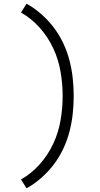

<svg xmlns="http://www.w3.org/2000/svg" viewBox="-20 -861 540 1042"><path d="M124 161 94 113Q152 80 196.5 29.5Q241 -21 269 -81Q297 -141 308.5 -207.5Q320 -274 320 -340Q320 -406 308.5 -472.5Q297 -539 269 -599Q241 -659 196.5 -709.5Q152 -760 94 -793L124 -841Q167 -817 204.5 -784Q242 -751 271.5 -712Q301 -673 322.5 -628Q344 -583 356.5 -535.5Q369 -488 374.5 -438.5Q380 -389 380 -340Q380 -291 374.5 -241.5Q369 -192 356.5 -144.5Q344 -97 322.5 -52Q301 -7 271.5 32Q242 71 204.5 104Q167 137 124 161Z"/></svg>

Font: Iosevka SS18 Light
Style: Regular
Weight: 300
Monospace: yes
Designer: Belleve Invis
Foundry: Belleve Invis
Version: Version 25.1.1; ttfautohint (v1.8.4)